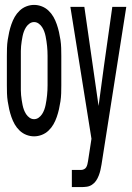

<svg xmlns="http://www.w3.org/2000/svg" viewBox="-20 -548 540 783"><path d="M119 8Q103 8 87.5 2Q72 -4 60 -15.5Q48 -27 40 -41Q32 -55 26.5 -71Q21 -87 17.5 -102.5Q14 -118 11.5 -134.5Q9 -151 8.5 -167.5Q8 -184 8 -200V-320Q8 -336 8.5 -352.5Q9 -369 11.5 -385.5Q14 -402 17.5 -417.5Q21 -433 26.5 -449Q32 -465 40 -479Q48 -493 60 -504.5Q72 -516 87.5 -522Q103 -528 119 -528Q135 -528 150.5 -522Q166 -516 178 -504.5Q190 -493 198 -479Q206 -465 211.5 -449Q217 -433 220.5 -417.5Q224 -402 226.5 -385.5Q229 -369 229.5 -352.5Q230 -336 230 -320V-200Q230 -184 229.5 -167.5Q229 -151 226.5 -134.5Q224 -118 220.5 -102.5Q217 -87 211.5 -71Q206 -55 198 -41Q190 -27 178 -15.5Q166 -4 150.5 2Q135 8 119 8ZM311 215H273V145H311Q317 145 323 142Q329 139 332 133.5Q335 128 336.5 121.5Q338 115 339 109L353 18L267 -520H324L382 -116L404 -279L438 -520H495L394 123Q392 135 389.5 146Q387 157 382.5 168.5Q378 180 371.5 189.5Q365 199 355 205.5Q345 212 333.5 213.5Q322 215 311 215ZM119 -62Q129 -62 137.5 -68Q146 -74 151.5 -82.5Q157 -91 160.5 -100.5Q164 -110 166 -120Q168 -130 169.5 -140Q171 -150 172 -160Q173 -170 173.5 -180Q174 -190 174 -200V-320Q174 -330 173.5 -340Q173 -350 172 -360Q171 -370 169.5 -380Q168 -390 166 -400Q164 -410 160.5 -419.5Q157 -429 151.5 -437.5Q146 -446 137.5 -452Q129 -458 119 -458Q109 -458 100.5 -452Q92 -446 86.5 -437.5Q81 -429 77.5 -419.5Q74 -410 72 -400Q70 -390 68.5 -380Q67 -370 66 -360Q65 -350 65 -340Q65 -330 65 -320V-200Q65 -190 65 -180Q65 -170 66 -160Q67 -150 68.5 -140Q70 -130 72 -120Q74 -110 77.5 -100.5Q81 -91 86.5 -82.5Q92 -74 100.5 -68Q109 -62 119 -62Z"/></svg>

Font: Iosevka srxl
Style: Regular
Weight: 400
Monospace: yes
Designer: Belleve Invis
Foundry: Belleve Invis
Version: Version 33.0.1; ttfautohint (v1.8.3)